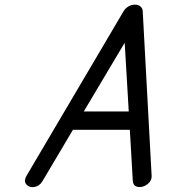

<svg xmlns="http://www.w3.org/2000/svg" viewBox="-20 -789 725 809"><path d="M333 -319.3H522.5L505.4 -608.9ZM91.6 -48.1 501 -742.2Q507.8 -753.7 520.8 -761.6Q533.7 -769.5 548.3 -769.3Q563 -769.5 571.8 -761.7Q580.6 -753.9 581.3 -742.7L618.9 -48.1Q619.9 -26.6 600.1 -12Q583 0.5 564.5 -1Q545.4 -2.4 540.8 -18.8Q539.8 -22.2 539.6 -25.9L527.1 -242.2H287.4L159.2 -26.1Q146.5 -4.6 124.3 -1Q105.7 1.7 93.8 -9Q80.3 -21.5 88.1 -41.3Q89.6 -44.7 91.6 -48.1Z"/></svg>

Font: Tecnico
Style: GruesoInclinado
Weight: 700
Italic angle: -15°
Version: Version 1.3